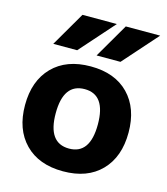

<svg xmlns="http://www.w3.org/2000/svg" viewBox="-115 -856 832 955"><g transform="rotate(15 301.0 -378.5)"><path d="M414 -767H591L434 -590H311ZM191 -767H368L211 -590H88ZM102 -457.5Q173 -530 298 -530Q423 -530 493.5 -457.5Q564 -385 564 -260Q564 -135 493.5 -62.5Q423 10 298 10Q173 10 102 -62.5Q31 -135 31 -260Q31 -385 102 -457.5ZM298 -107Q406 -107 406 -260Q406 -413 298 -413Q189 -413 189 -260Q189 -107 298 -107Z"/></g></svg>

Font: M PLUS 1p ExtraBold
Style: Regular
Weight: 800
Version: Version 1.062